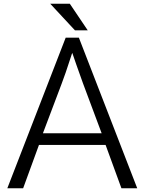

<svg xmlns="http://www.w3.org/2000/svg" viewBox="-20 -970 768 1020"><path d="M247 -950H351L446 -809H378ZM541 -200H187L103 30H19L329 -770H399L709 30H625ZM364 -689Q363 -687 361 -681.5Q359 -676 357 -669Q326 -573 307 -524L208 -262H520L421 -527Q400 -584 385 -628Q370 -672 364 -689Z"/></svg>

Font: LINE Seed JP_TTF Regular
Style: Regular
Weight: 400
Designer: LINE & Fontrix & Fontworks
Version: Version 1.002